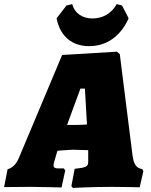

<svg xmlns="http://www.w3.org/2000/svg" viewBox="-53 -910 734 936"><path d="M398 -820C351 -820 312 -843 299 -890L271 -883L223 -821C235 -753 281 -685 382 -685C483 -685 545 -753 574 -821L542 -883L516 -890C490 -843 446 -820 398 -820ZM593 -153C579 -261 531 -646 531 -646L517 -658L250 -642L39 -140C26 -109 7 -91 -16 -85L-33 2C-33 2 36 1 97 1C156 1 247 4 247 4L265 -79L258 -89H231C215 -89 208 -93 208 -104C208 -110 210 -118 214 -131L227 -175C227 -175 286 -180 304 -180L377 -178V-139V-121C377 -98 367 -93 311 -87L295 -3L302 6C302 6 397 1 490 1C544 1 628 3 628 3L646 -76L640 -86C613 -90 599 -107 593 -153ZM274 -301 339 -478H361L371 -303C350 -302 337 -301 322 -301Z"/></svg>

Font: Alegreya SC Black
Style: Italic
Weight: 900
Italic angle: -7°
Designer: Juan Pablo del Peral
Foundry: Huerta Tipografica
Version: Version 2.007;PS 002.007;hotconv 1.0.88;makeotf.lib2.5.64775